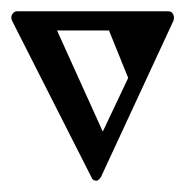

<svg xmlns="http://www.w3.org/2000/svg" viewBox="-20 -1120 328 340"><path d="M10 -1100H278Q283 -1100 285.5 -1096.5Q288 -1093 288 -1089Q288 -1085 287 -1083L159 -807Q158 -805 155.5 -802.5Q153 -800 151 -800Q144 -800 142 -806L2 -1082Q0 -1086 0 -1089Q0 -1093 3 -1096.5Q6 -1100 10 -1100ZM81 -1066 162 -887 207 -982 173 -1066Z"/></svg>

Font: Bravura Text
Style: Regular
Weight: 400
Designer: Daniel Spreadbury et al.
Foundry: Steinberg Media Technologies GmbH
Version: Version 1.38